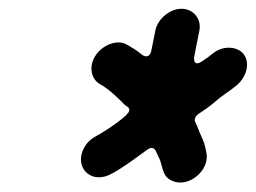

<svg xmlns="http://www.w3.org/2000/svg" viewBox="-20 -754 569 427"><path d="M383.6 -734.5C357.6 -734.5 330.7 -712.1 325.5 -686L316.9 -643C311.9 -618.4 294.9 -633 294.9 -633C284.8 -641.9 273.6 -647.9 263.6 -654C239.8 -668.6 208 -652.5 194 -632.8C174.5 -605.4 184.6 -576.7 201.8 -567.2C218.9 -557.6 230.8 -546.7 244.2 -533.9C251.7 -527.3 256.3 -520.8 261 -518.2C274.9 -510.5 262.6 -500.5 262.6 -500.5C261.7 -499.1 260.4 -497.4 258.9 -496.2L249.3 -488.2C239.3 -479.9 216.1 -464 202.8 -456.5L190.6 -449.5C178 -442.1 169.3 -432.1 163.7 -418.1C147.7 -377.5 185.9 -342.7 229.7 -368.5L242 -375.4C262.2 -387.7 288.8 -407.5 308 -421.5C318.2 -428.9 324.3 -422.9 326.1 -418.7C329.4 -411.2 334.3 -403.3 337 -394.6C343.5 -372.7 344.3 -361.9 359.2 -353.7C384.3 -339.8 414.2 -353.1 429.9 -375.6C437.4 -386.4 441.3 -399.2 439.4 -411.8C436.8 -426.6 435.2 -435.5 427.7 -451C422.1 -462.9 419.1 -473.2 414.2 -482.7C409.7 -491.5 419 -499.9 426 -503.7C434.1 -508.8 444.7 -516.3 455.8 -525.5C469.4 -538.1 479.1 -543.4 492.1 -553.3L503.9 -562.3C526.6 -579.5 537 -611.1 523.2 -631.8C510.8 -650.4 478.4 -654 455.4 -636.7L443.5 -627.5C438.2 -623.8 434.3 -621.1 430.2 -618.2C407.8 -602.8 411.9 -628 411.9 -628L423.4 -686C428.6 -711.8 409.9 -734.5 383.6 -734.5Z"/></svg>

Font: Smoothie
Style: LightIt
Weight: 400
Foundry: Cannot Into Space Fonts
Version: Version 0.8